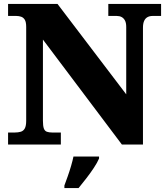

<svg xmlns="http://www.w3.org/2000/svg" viewBox="-20 -734 846 975"><path d="M21 0V-61H54Q72 -61 85.5 -65Q99 -69 106 -82Q113 -95 113 -121V-597Q113 -622 106 -633.5Q99 -645 87.5 -649Q76 -653 63 -653H21V-714H272L621 -255V-597Q621 -618 614.5 -630Q608 -642 597.5 -647.5Q587 -653 573 -653H530V-714H798V-653H755Q740 -653 729 -647Q718 -641 712 -628Q706 -615 706 -593V0H599L198 -533V-121Q198 -95 202.5 -82Q207 -69 218 -65Q229 -61 246 -61H289V0ZM307 208Q314 189 323.5 162.5Q333 136 341 108.5Q349 81 353 61H483V71Q474 92 456.5 118.5Q439 145 418 172Q397 199 379 221H307Z"/></svg>

Font: Noto Serif Armenian Black
Style: Regular
Weight: 900
Version: Version 2.007